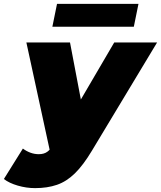

<svg xmlns="http://www.w3.org/2000/svg" viewBox="-96 -766 830 990"><path d="M85 204Q40 204 -4.5 191Q-49 178 -76 157L22 0Q39 13 60 21Q81 29 104 29Q131 29 148 16.5Q165 4 180 -21L215 -79L232 -101L493 -547H714L378 11Q333 86 290 128Q247 170 197.5 187Q148 204 85 204ZM164 25 40 -547H265L346 -121ZM174 -628 198 -746H618L594 -628Z"/></svg>

Font: Montserrat Thin Black
Style: Italic
Weight: 900
Italic angle: -11.3°
Version: Version 9.000